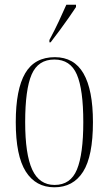

<svg xmlns="http://www.w3.org/2000/svg" viewBox="-20 -786 461 816"><path d="M211 10Q132 10 89.5 -57Q47 -124 47 -267Q47 -406 87 -474.5Q127 -543 213 -543Q295 -543 335 -473.5Q375 -404 375 -267Q375 -122 333 -56Q291 10 211 10ZM212 0Q280 0 307 -65.5Q334 -131 334 -267Q334 -406 306.5 -469.5Q279 -533 211 -533Q142 -533 114.5 -469.5Q87 -406 87 -267Q87 -130 117 -65Q147 0 212 0ZM190 -616Q213 -659 230 -695.5Q247 -732 262 -766H303V-756Q292 -739 273.5 -712.5Q255 -686 234 -657.5Q213 -629 195 -606H190Z"/></svg>

Font: Noto Serif Display ExtraCondensed ExtraLight
Style: Regular
Weight: 200
Width: 2
Designer: Monotype Design Team
Foundry: Monotype Imaging Inc.
Version: Version 2.009